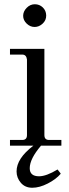

<svg xmlns="http://www.w3.org/2000/svg" viewBox="-20 -686 327 904"><path d="M269 0H173Q120 62 120 106Q120 144 164 144Q198 144 251 112Q267 132 266 132Q244 158 205 178Q166 198 132 198Q98 198 78 174.5Q58 151 58 121Q58 60 137 0H27V-27H85Q107 -27 107 -50V-406Q104 -429 85 -429H27V-456H189V-50Q189 -27 211 -27H269ZM144 -666Q166 -666 181.5 -651Q197 -636 197.5 -613.5Q198 -591 181 -575Q164 -559 143 -559Q122 -559 105.5 -575Q89 -591 89 -611.5Q89 -632 105.5 -649Q122 -666 144 -666Z"/></svg>

Font: GFS Didot
Style: Regular
Weight: 400
Designer: Takis Katsoulidis and George D. Matthiopoulos
Foundry: Takis Katsoulidis and George D. Matthiopoulos
Version: Version 1.0